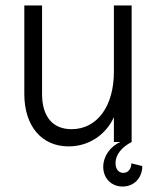

<svg xmlns="http://www.w3.org/2000/svg" viewBox="-20 -520 581 703"><path d="M231 16C306 16 368 -27 397 -91V0H421C383 16 358 53 358 91C358 133 388 163 429 163C471 163 501 131 501 88L461 78C461 98 449 113 432 113C414 113 403 99 403 77C403 47 425 19 462 0V-500H397V-257C397 -130 335 -47 242 -47C173 -47 134 -93 134 -176V-500H69V-176C69 -59 132 16 231 16Z"/></svg>

Font: Uncut Sans Book
Style: Regular
Weight: 350
Designer: Kasper Nordkvist
Foundry: UNCUT.wtf
Version: Version 1.304;Glyphs 3.2 (3246)